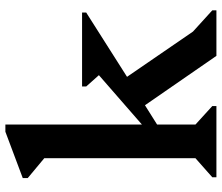

<svg xmlns="http://www.w3.org/2000/svg" viewBox="-74 -730 805 696"><g transform="rotate(-90 328.0 -382.5)"><path d="M33 0V-15L102 -76V-624L30 -684V-702L198 -765H224V-270L403 -426L362 -472V-487H630V-472L397 -324L561 -85L638 -15V0H473L294 -259L224 -215V-76L291 -15V0Z"/></g></svg>

Font: Platypi Medium
Style: Regular
Weight: 500
Designer: David Sargent
Foundry: Bolt Cutter Type
Version: Version 1.200; ttfautohint (v1.8.4.7-5d5b)